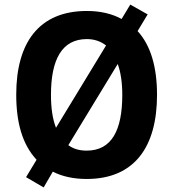

<svg xmlns="http://www.w3.org/2000/svg" viewBox="-20 -773 758 840"><path d="M667 -358C667 -478 640 -574 582 -637L626 -710L550 -753L512 -690C470 -713 419 -725 360 -725C151 -725 51 -587 51 -359C51 -238 77 -142 140 -74L94 2L171 47L211 -22C252 -1 302 10 359 10C568 10 667 -130 667 -358ZM203 -358C203 -513 251 -602 360 -602C393 -602 421 -592 444 -574L225 -214C210 -252 203 -300 203 -358ZM515 -358C515 -202 468 -114 359 -114C327 -114 300 -122 279 -138L495 -493C508 -458 515 -412 515 -358Z"/></svg>

Font: Noto Sans Devanagari SemiCondensed
Style: Bold
Weight: 700
Width: 4
Designer: Jelle Bosma - Monotype Design Team
Foundry: Monotype Imaging Inc.
Version: Version 2.004